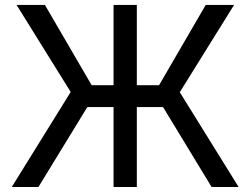

<svg xmlns="http://www.w3.org/2000/svg" viewBox="-20 -747 1000 767"><path d="M526.6 -727.3H433.6V-406.6H346.2L159.4 -727.3H46.2L262.4 -379.6L27 0H133.5L328.8 -319.2H433.6V0H526.6V-319.2H631.4L825.3 0H933.2L698.2 -378.6L915.1 -727.3H801.8L615.4 -406.6H526.6Z"/></svg>

Font: Margiela Sans Text
Style: Regular
Weight: 400
Designer: Stefan Endress, Andreas Faust
Version: Version 1.100;FEAKit 1.0